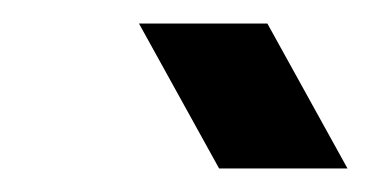

<svg xmlns="http://www.w3.org/2000/svg" viewBox="-20 -900 315 163"><path d="M166 -757 98 -880H207L275 -757Z"/></svg>

Font: MuseoModerno Medium
Style: Italic
Weight: 500
Italic angle: -9°
Designer: Pablo Cosgaya, Héctor Gatti, Marcela Romero, and the Authors of The MuseoModerno Project.
Foundry: Omnibus-Type Team
Version: Version 1.003